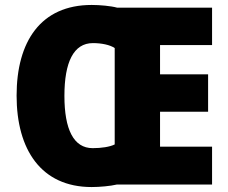

<svg xmlns="http://www.w3.org/2000/svg" viewBox="-20 -745 921 775"><path d="M350 -725C144 -725 47 -577 47 -359C47 -141 146 10 350 10C382 10 426 6 451 0H836V-153H626V-294H820V-445H626V-563H836V-714H453C428 -721 383 -725 350 -725ZM355 -571C390 -571 424 -564 443 -551V-162C423 -152 389 -147 354 -147C277 -147 240 -223 240 -358C240 -494 277 -571 355 -571Z"/></svg>

Font: Noto Sans Telugu SemiCondensed Black
Style: Regular
Weight: 900
Width: 4
Designer: Jelle Bosma - Monotype Design Team
Foundry: Monotype Imaging Inc.
Version: Version 2.005